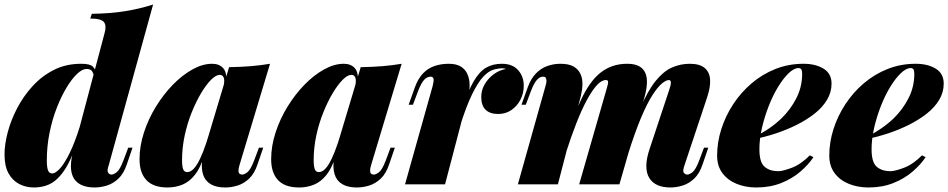

<svg xmlns="http://www.w3.org/2000/svg" viewBox="-21 -815 4193 849"><path d="M460 -85Q451 -60 457 -51.5Q463 -43 472 -43Q481 -43 495 -53.5Q509 -64 525 -106L546 -162H565L540 -89Q526 -47 502.5 -25Q479 -3 451.5 5.5Q424 14 397 14Q333 14 307 -24Q293 -45 292.5 -78.5Q292 -112 306 -158L441 -667Q451 -701 439 -717Q427 -733 378 -733L385 -754Q467 -755 532 -765.5Q597 -776 656 -795ZM210 -48Q222 -48 239.5 -65Q257 -82 278 -120.5Q299 -159 321 -222Q343 -285 364 -376L349 -268Q320 -176 291.5 -113Q263 -50 225 -18Q187 14 128 14Q94 14 64.5 -1Q35 -16 17 -48Q-1 -80 -1 -132Q-1 -176 13 -229.5Q27 -283 54.5 -336Q82 -389 123 -434Q164 -479 217.5 -506Q271 -533 338 -533Q377 -533 389.5 -520.5Q402 -508 405 -488L397 -468Q393 -488 387 -499Q381 -510 361 -510Q343 -510 320 -488.5Q297 -467 273.5 -428Q250 -389 230 -338Q210 -287 198 -227.5Q186 -168 186 -105Q186 -77 191 -62.5Q196 -48 210 -48Z M807 -54Q817 -54 828 -62Q839 -70 851 -89.5Q863 -109 877 -144Q891 -179 907 -234L881 -125Q865 -72 840.5 -41.5Q816 -11 785.5 1.5Q755 14 720 14Q657 14 626.5 -18.5Q596 -51 596 -111Q596 -169 615.5 -229Q635 -289 668.5 -343.5Q702 -398 743.5 -440.5Q785 -483 830 -508Q875 -533 917 -533Q949 -533 966.5 -513Q984 -493 979 -442L968 -436Q973 -461 968 -472.5Q963 -484 951 -484Q934 -484 912.5 -462.5Q891 -441 868.5 -403.5Q846 -366 826.5 -317.5Q807 -269 795.5 -215Q784 -161 784 -107Q784 -79 789 -66.5Q794 -54 807 -54ZM992 -518Q1047 -519 1089.5 -522.5Q1132 -526 1173 -533L1038 -85Q1033 -69 1033.5 -59.5Q1034 -50 1038.5 -46.5Q1043 -43 1050 -43Q1059 -43 1073 -53.5Q1087 -64 1103 -106L1124 -162H1143L1118 -89Q1104 -47 1080.5 -25Q1057 -3 1029.5 5.5Q1002 14 975 14Q914 14 888 -21Q873 -42 871.5 -76Q870 -110 884 -158Z M1389 -54Q1399 -54 1410 -62Q1421 -70 1433 -89.5Q1445 -109 1459 -144Q1473 -179 1489 -234L1463 -125Q1447 -72 1422.5 -41.5Q1398 -11 1367.5 1.5Q1337 14 1302 14Q1239 14 1208.5 -18.5Q1178 -51 1178 -111Q1178 -169 1197.5 -229Q1217 -289 1250.5 -343.5Q1284 -398 1325.5 -440.5Q1367 -483 1412 -508Q1457 -533 1499 -533Q1531 -533 1548.5 -513Q1566 -493 1561 -442L1550 -436Q1555 -461 1550 -472.5Q1545 -484 1533 -484Q1516 -484 1494.5 -462.5Q1473 -441 1450.5 -403.5Q1428 -366 1408.5 -317.5Q1389 -269 1377.5 -215Q1366 -161 1366 -107Q1366 -79 1371 -66.5Q1376 -54 1389 -54ZM1574 -518Q1629 -519 1671.5 -522.5Q1714 -526 1755 -533L1620 -85Q1615 -69 1615.5 -59.5Q1616 -50 1620.5 -46.5Q1625 -43 1632 -43Q1641 -43 1655 -53.5Q1669 -64 1685 -106L1706 -162H1725L1700 -89Q1686 -47 1662.5 -25Q1639 -3 1611.5 5.5Q1584 14 1557 14Q1496 14 1470 -21Q1455 -42 1453.5 -76Q1452 -110 1466 -158Z M1947 0H1770L1892 -434Q1898 -457 1896 -466.5Q1894 -476 1883 -476Q1868 -476 1855 -462.5Q1842 -449 1828 -413L1805 -352H1786L1814 -430Q1828 -468 1849.5 -490.5Q1871 -513 1900 -523Q1929 -533 1963 -533Q1997 -533 2017 -520.5Q2037 -508 2046 -487Q2055 -466 2055.5 -441.5Q2056 -417 2050 -393ZM2202 -513Q2183 -513 2161.5 -507Q2140 -501 2116.5 -476.5Q2093 -452 2066.5 -398Q2040 -344 2010 -248Q1980 -152 1947 -3L1968 -143Q1998 -260 2023 -335.5Q2048 -411 2073 -454.5Q2098 -498 2128 -515.5Q2158 -533 2198 -533Q2245 -533 2270 -505Q2295 -477 2295 -436Q2295 -403 2280.5 -374.5Q2266 -346 2240.5 -328.5Q2215 -311 2182 -311Q2145 -311 2126 -330Q2107 -349 2107 -386Q2107 -416 2122 -442Q2137 -468 2162 -486.5Q2187 -505 2216 -510Q2213 -511 2209.5 -512Q2206 -513 2202 -513Z M2446 0H2269L2391 -434Q2396 -450 2395.5 -459Q2395 -468 2391.5 -472Q2388 -476 2380 -476Q2366 -476 2353 -461.5Q2340 -447 2327 -413L2304 -352H2285L2313 -430Q2327 -468 2349 -490.5Q2371 -513 2399 -523Q2427 -533 2457 -533Q2494 -533 2515 -521Q2536 -509 2545.5 -488.5Q2555 -468 2554.5 -443Q2554 -418 2548 -393ZM2660 -417Q2664 -431 2666.5 -441Q2669 -451 2667.5 -456Q2666 -461 2658 -461Q2639 -461 2618 -438Q2597 -415 2574 -372.5Q2551 -330 2527.5 -270Q2504 -210 2480 -135L2467 -143Q2507 -284 2546.5 -370Q2586 -456 2635.5 -494.5Q2685 -533 2752 -533Q2785 -533 2804.5 -522.5Q2824 -512 2832.5 -492.5Q2841 -473 2839.5 -445Q2838 -417 2828 -382L2718 0H2540ZM2938 -417Q2946 -440 2945.5 -450.5Q2945 -461 2937 -461Q2924 -461 2905.5 -445.5Q2887 -430 2863.5 -393.5Q2840 -357 2813.5 -294Q2787 -231 2757 -136L2746 -141Q2779 -262 2811.5 -338.5Q2844 -415 2878.5 -457.5Q2913 -500 2950.5 -516.5Q2988 -533 3029 -533Q3073 -533 3095 -514.5Q3117 -496 3119 -462.5Q3121 -429 3105 -382L3006 -85Q2996 -57 3003.5 -50Q3011 -43 3018 -43Q3027 -43 3041 -53.5Q3055 -64 3071 -106L3092 -162H3111L3086 -89Q3072 -47 3048.5 -25Q3025 -3 2997.5 5.5Q2970 14 2943 14Q2910 14 2886.5 3.5Q2863 -7 2850 -28Q2837 -49 2837 -81.5Q2837 -114 2852 -158Z M3315 -210Q3347 -225 3378 -246Q3409 -267 3435 -292Q3475 -331 3500.5 -381Q3526 -431 3526 -489Q3526 -503 3522 -508.5Q3518 -514 3510 -514Q3490 -514 3466.5 -491.5Q3443 -469 3420 -431.5Q3397 -394 3378.5 -347Q3360 -300 3348.5 -250.5Q3337 -201 3337 -155Q3337 -97 3360 -77.5Q3383 -58 3420 -58Q3440 -58 3480 -73Q3520 -88 3560 -128L3576 -120Q3554 -87 3518 -56Q3482 -25 3433 -5.5Q3384 14 3323 14Q3276 14 3236.5 -2Q3197 -18 3173.5 -49.5Q3150 -81 3150 -127Q3150 -186 3168.5 -244Q3187 -302 3221 -354Q3255 -406 3302.5 -446.5Q3350 -487 3408 -510Q3466 -533 3532 -533Q3585 -533 3620.5 -511.5Q3656 -490 3656 -445Q3656 -407 3636 -373.5Q3616 -340 3581 -312.5Q3546 -285 3502 -263Q3458 -241 3409.5 -225Q3361 -209 3314 -200Z M3811 -210Q3843 -225 3874 -246Q3905 -267 3931 -292Q3971 -331 3996.5 -381Q4022 -431 4022 -489Q4022 -503 4018 -508.5Q4014 -514 4006 -514Q3986 -514 3962.5 -491.5Q3939 -469 3916 -431.5Q3893 -394 3874.5 -347Q3856 -300 3844.5 -250.5Q3833 -201 3833 -155Q3833 -97 3856 -77.5Q3879 -58 3916 -58Q3936 -58 3976 -73Q4016 -88 4056 -128L4072 -120Q4050 -87 4014 -56Q3978 -25 3929 -5.5Q3880 14 3819 14Q3772 14 3732.5 -2Q3693 -18 3669.5 -49.5Q3646 -81 3646 -127Q3646 -186 3664.5 -244Q3683 -302 3717 -354Q3751 -406 3798.5 -446.5Q3846 -487 3904 -510Q3962 -533 4028 -533Q4081 -533 4116.5 -511.5Q4152 -490 4152 -445Q4152 -407 4132 -373.5Q4112 -340 4077 -312.5Q4042 -285 3998 -263Q3954 -241 3905.5 -225Q3857 -209 3810 -200Z"/></svg>

Font: Playfair Display Black
Style: Italic
Weight: 900
Italic angle: -14°
Designer: Claus Eggers Sørensen
Foundry: Claus Eggers Sørensen
Version: Version 1.203